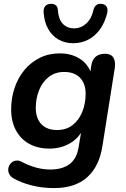

<svg xmlns="http://www.w3.org/2000/svg" viewBox="-20 -772 644 982"><path d="M256 190Q196 190 142.5 176.5Q89 163 49 140Q32 130 26 115.5Q20 101 23 87Q26 73 36 62.5Q46 52 61 49.5Q76 47 94 57Q126 74 162.5 84.5Q199 95 238 95Q298 95 335 68Q372 41 382 -19L398 -114L406 -113Q382 -64 336 -38Q290 -12 233 -12Q174 -12 130 -36Q86 -60 61.5 -105.5Q37 -151 37 -213Q37 -270 54.5 -322Q72 -374 104.5 -413.5Q137 -453 183 -476Q229 -499 286 -499Q344 -499 387.5 -472Q431 -445 448 -392L436 -364L447 -437Q452 -468 470 -482.5Q488 -497 518 -497Q547 -497 559.5 -478Q572 -459 567 -424L504 -26Q488 79 426 134.5Q364 190 256 190ZM272 -107Q319 -107 351.5 -132.5Q384 -158 401 -200.5Q418 -243 418 -292Q418 -344 389.5 -374Q361 -404 308 -404Q262 -404 229.5 -378.5Q197 -353 180 -311Q163 -269 163 -220Q163 -167 191.5 -137Q220 -107 272 -107ZM355 -551Q311 -551 278 -570.5Q245 -590 225.5 -625.5Q206 -661 203 -710Q202 -728 210 -739Q218 -750 235 -752Q252 -754 263.5 -746.5Q275 -739 276 -720Q279 -674 301 -650.5Q323 -627 359 -627Q394 -627 421 -651.5Q448 -676 458 -721Q462 -738 473 -746Q484 -754 500 -752Q517 -751 525 -738Q533 -725 528 -704Q516 -656 491.5 -622Q467 -588 432 -569.5Q397 -551 355 -551Z"/></svg>

Font: Nunito ExtraLight
Style: Italic
Weight: 200
Italic angle: -9°
Designer: Vernon Adams
Foundry: Vernon Adams
Version: Version 3.602